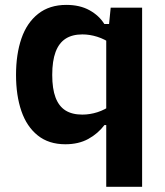

<svg xmlns="http://www.w3.org/2000/svg" viewBox="-20 -565 660 769"><path d="M414.2 -442.1 423.3 -534.2H549.2V183.3H405.5V-442.1ZM245.8 -545.4Q299.8 -545.4 338.3 -524.1Q376.9 -502.8 397.9 -468.8H427.1V-388.6Q399.8 -408.2 369.6 -417.7Q339.4 -427.2 310 -427.2Q269.2 -427.2 242.6 -409.9Q216 -392.7 202.6 -356.8Q189.2 -320.9 189.2 -265Q189.2 -209.3 202.5 -174.4Q215.8 -139.4 242.2 -122.7Q268.8 -106 309.7 -106Q340.2 -106 370.2 -115.6Q400.2 -125.2 427.1 -144.8V-64.2H398.4Q372.4 -29.8 333.6 -8.5Q294.8 12.8 241.8 12.8Q175.2 12.8 131.1 -22.6Q87 -58 65.6 -120.3Q44.2 -182.6 44.2 -265Q44.2 -347.8 65.8 -410.7Q87.4 -473.7 132.7 -509.5Q178 -545.4 245.8 -545.4Z"/></svg>

Font: Monaspace Neon Var ExtraLight
Style: Regular
Weight: 200
Designer: Riley Cran and the Lettermatic Team
Version: Version 1.200 (Monaspace Neon Var)